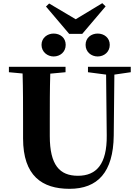

<svg xmlns="http://www.w3.org/2000/svg" viewBox="-20 -1167 869 1207"><path d="M518 -885C518 -840 554 -812 594 -812C634 -812 670 -840 670 -885C670 -930 634 -956 594 -956C554 -956 518 -930 518 -885ZM497 -954 644 -1127 623 -1147 456 -1046 289 -1145 269 -1126 415 -954ZM317 -812C358 -812 393 -840 393 -885C393 -930 358 -956 317 -956C279 -956 241 -930 241 -885C241 -840 279 -812 317 -812ZM802 -747H533V-713L647 -698L651 -316C653 -135 586 -62 470 -62C355 -62 293 -129 293 -312V-406C293 -505 293 -606 296 -704L392 -713V-747H36V-713L122 -705C125 -605 125 -504 125 -406V-297C125 -61 245 20 417 20C594 20 692 -84 695 -314L699 -698L802 -713Z"/></svg>

Font: Noto Serif TC Black
Style: Regular
Weight: 900
Version: Version 1.001;PS 1.001;hotconv 16.6.54;makeotf.lib2.5.65590